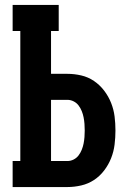

<svg xmlns="http://www.w3.org/2000/svg" viewBox="-20 -755 540 775"><path d="M31 0V-105H62V-630H31V-735H217V-630H186V-457H252Q280 -457 308 -450.5Q336 -444 359.5 -428Q383 -412 400.5 -389Q418 -366 428.5 -339.5Q439 -313 442.5 -285Q446 -257 446 -228Q446 -200 442.5 -171.5Q439 -143 428.5 -116.5Q418 -90 400.5 -67Q383 -44 359.5 -28.5Q336 -13 308 -6.5Q280 0 252 0ZM252 -105Q265 -105 277 -111Q289 -117 297 -127.5Q305 -138 310 -150.5Q315 -163 317.5 -176Q320 -189 321 -202Q322 -215 322 -228Q322 -242 321 -255Q320 -268 317.5 -281Q315 -294 310 -306.5Q305 -319 297 -329.5Q289 -340 277 -346Q265 -352 252 -352H186V-105Z"/></svg>

Font: Iosevka Slab Extrabold
Style: Regular
Weight: 800
Monospace: yes
Designer: Belleve Invis
Foundry: Belleve Invis
Version: Version 11.1.1; ttfautohint (v1.8.3)